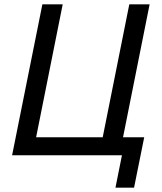

<svg xmlns="http://www.w3.org/2000/svg" viewBox="-20 -718 751 888"><path d="M544 0H36L176 -698H270L147 -83H455L578 -698H672L549 -83H647L600 150H514Z"/></svg>

Font: IBM Plex Sans Text
Style: Italic
Weight: 450
Italic angle: -11°
Designer: Mike Abbink, Paul van der Laan, Pieter van Rosmalen
Foundry: Bold Monday
Version: Version 3.005